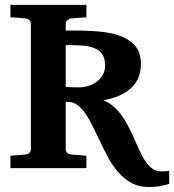

<svg xmlns="http://www.w3.org/2000/svg" viewBox="-20 -691 715 789"><path d="M335 0H22.9V-50.8L85 -56.2Q94.2 -57.1 100.6 -62.5Q106.9 -67.9 106.9 -78.1V-590.3Q106.9 -604.5 99.9 -609.6Q92.8 -614.7 81.5 -615.7L22.9 -620.1V-670.9H335V-620.1L272.9 -615.2Q264.6 -614.3 257.3 -608.4Q250 -602.5 250 -592.8V-565.4H296.4Q355 -565.4 403.3 -559.6Q451.7 -553.7 486.3 -538.3Q521 -522.9 540 -496.6Q559.1 -470.2 559.1 -428.7Q559.1 -396 548.3 -371.1Q537.6 -346.2 517.3 -327.9Q497.1 -309.6 468.5 -297.4Q439.9 -285.2 404.3 -278.8Q423.3 -271.5 438.7 -259.8Q454.1 -248 467.3 -232.7Q480.5 -217.3 491.2 -199.7Q502 -182.1 511.7 -163.1Q527.3 -131.8 540.5 -100.3Q553.7 -68.8 568.1 -43.7Q582.5 -18.6 600.1 -2.7Q617.7 13.2 641.6 13.2Q647 13.2 657.5 12.9Q668 12.7 675.3 10.7V64.5Q658.7 70.3 637.7 74Q616.7 77.6 590.3 77.6Q550.3 77.6 520 60.8Q489.7 43.9 466.1 16.8Q442.4 -10.3 423.8 -44.7Q405.3 -79.1 389.2 -113.8Q374.5 -144.5 360.6 -173.1Q346.7 -201.7 331.3 -223.9Q315.9 -246.1 298.1 -259.3Q280.3 -272.5 257.8 -272.5H250V-76.7Q250 -69.3 255.9 -63.2Q261.7 -57.1 272.9 -56.2L335 -50.8ZM250 -505.4V-334Q259.3 -333 272 -332.5Q284.7 -332 304.7 -332Q325.7 -332 345 -338.4Q364.3 -344.7 379.2 -356.4Q394 -368.2 403.1 -384.8Q412.1 -401.4 412.1 -421.9Q412.1 -448.2 402.1 -464.6Q392.1 -481 374.5 -490Q356.9 -499 332.8 -502.2Q308.6 -505.4 280.3 -505.4Z"/></svg>

Font: Charis SIL Eur
Style: Bold
Weight: 700
Foundry: SIL International
Version: Version 5.000